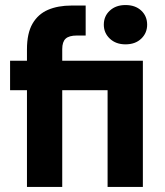

<svg xmlns="http://www.w3.org/2000/svg" viewBox="-20 -742 656 762"><path d="M87 0V-384H20V-501H87V-546Q87 -610 109 -648Q131 -686 170.5 -703Q210 -720 264 -720H320V-601H285Q254 -601 240.5 -588.5Q227 -576 227 -547V-501H547V0H407V-384H227V0ZM478 -566Q440 -566 416 -588.5Q392 -611 392 -644Q392 -678 416 -700Q440 -722 478 -722Q517 -722 540.5 -700Q564 -678 564 -644Q564 -611 540.5 -588.5Q517 -566 478 -566Z"/></svg>

Font: DM Sans 18pt ExtraBold
Style: Regular
Weight: 800
Designer: Colophon Foundry, Jonny Pinhorn
Foundry: Colophon Foundry
Version: Version 4.004;gftools[0.9.30]